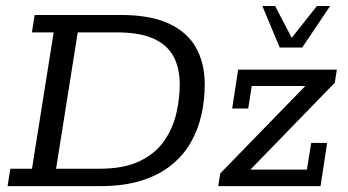

<svg xmlns="http://www.w3.org/2000/svg" viewBox="-20 -634 1184 654"><path d="M5.9 0 15.1 -59.3H89L162.8 -523.7H88.8L97.9 -583H391.9Q491.3 -583 554.3 -554.1Q617.4 -525.2 647.4 -472.1Q677.4 -419 677.4 -345.9Q677.4 -293.2 666 -242.6Q654.5 -191.9 629.6 -148.3Q604.6 -104.6 563.1 -71.2Q521.6 -37.7 461.9 -18.9Q402.2 0 321.7 0ZM171 -59.3H319.1Q404 -59.3 457.6 -86Q511.3 -112.6 540.4 -155.6Q569.5 -198.6 580.8 -248.7Q592.2 -298.9 592.2 -346.3Q592.2 -402 571.1 -441.5Q549.9 -481.1 502.9 -502.4Q455.8 -523.7 377.1 -523.7H244.8ZM723.4 0 730.3 -43.4 1042.3 -364.1 1055.4 -341H837.5L825.5 -264.2H770.8L791.2 -396.7H1127.5L1120.2 -352.1L808.2 -30.8L798.4 -56.3H1025.4L1040 -147.1H1094.3L1071.9 0ZM932.7 -472.2 873.7 -613.5H917.2L973.7 -505.1L1059.4 -613.5H1104.5L1009.5 -472.2Z"/></svg>

Font: Rokkitt SemiBold
Style: Italic
Weight: 600
Italic angle: -9°
Designer: Vernon Adams
Foundry: Vernon Adams
Version: Version 3.103